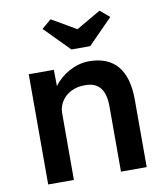

<svg xmlns="http://www.w3.org/2000/svg" viewBox="-85 -834 779 904"><g transform="rotate(-10 304.5 -382.0)"><path d="M72 0H133H195V-318C195 -381 248 -430 319 -430C386 -433 420 -394 420 -313V0H543V-322C543 -466 481 -538 361 -538C295 -538 229 -499 193 -449L192 -527H72ZM173 -726 290 -607H380L497 -726L452 -764L335 -696L218 -764Z"/></g></svg>

Font: Easer Grotesk Medium
Style: Regular
Weight: 500
Designer: Boardeaser, Bonnie Shaver-Troup, Thomas Jockin
Foundry: Lexend
Version: Version 1.001;Glyphs 3.1.2 (3151)